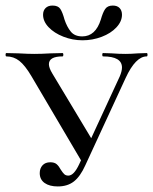

<svg xmlns="http://www.w3.org/2000/svg" viewBox="-25 -659 551 691"><path d="M-2 -456Q-5 -456 -5 -462Q-5 -468 -2 -468L41 -467Q77 -465 98 -465Q124 -465 158 -467L200 -468Q203 -468 203 -462Q203 -456 200 -456Q151 -456 151 -428Q151 -415 163 -395L312 -147L273 -71L88 -385Q65 -424 44.5 -440Q24 -456 -2 -456ZM414 -416Q414 -456 346 -456Q343 -456 343 -462Q343 -468 346 -468L377 -467Q403 -465 427 -465Q446 -465 472 -467L503 -468Q506 -468 506 -462Q506 -456 503 -456Q463 -456 427 -378L282 -64Q264 -24 241 -6Q218 12 183 12Q153 12 135.5 -0.5Q118 -13 118 -36Q118 -53 128 -64Q138 -75 156 -75Q171 -75 179 -68Q187 -61 194 -48Q201 -37 206.5 -32Q212 -27 221 -27Q241 -27 260 -68L406 -384Q414 -403 414 -416ZM338 -589Q345 -614 353.5 -626.5Q362 -639 381 -639Q397 -639 405.5 -630Q414 -621 414 -606Q414 -582 394 -560.5Q374 -539 341 -526.5Q308 -514 272 -514Q236 -514 203 -527Q170 -540 150 -561Q130 -582 130 -606Q130 -621 139 -630Q148 -639 164 -639Q184 -639 192 -627Q200 -615 207 -589Q216 -562 230 -545Q244 -528 271 -528Q319 -528 338 -589Z"/></svg>

Font: Cormorant Unicase Medium
Style: Regular
Weight: 500
Designer: Christian Thalmann (Catharsis Fonts)
Foundry: Catharsis Fonts
Version: Version 4.000